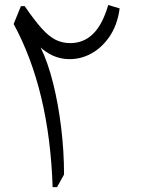

<svg xmlns="http://www.w3.org/2000/svg" viewBox="-20 -769 580 789"><path d="M424.8 -748.5 471.7 -734.4Q462.4 -664.6 428 -615.7Q393.6 -566.9 345.2 -543.9Q296.9 -521 244.4 -527.3Q191.9 -533.7 147 -573.7Q176.8 -513.2 198.2 -427.2Q219.7 -341.3 231.4 -243.9Q243.2 -146.5 243.2 -51.8L214.4 0H196.3Q183.1 -399.9 36.1 -670.4L65.9 -743.7H81.5Q122.1 -684.6 152.1 -651.4Q182.1 -618.2 209.5 -605Q236.8 -591.8 268.6 -591.8Q323.7 -591.8 362.5 -629.9Q401.4 -668 424.8 -748.5Z"/></svg>

Font: Pinar-DS1-FD Regular
Style: Regular
Weight: 400
Designer: Amin Abedi
Version: Version 3.000